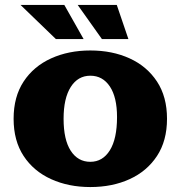

<svg xmlns="http://www.w3.org/2000/svg" viewBox="-20 -744 730 776"><path d="M206 -586 63 -724H240L318 -586ZM392 -586 294 -724H452L499 -586ZM345 12Q257 12 186.5 -20Q116 -52 75.5 -113.5Q35 -175 35 -264Q35 -353 75.5 -414.5Q116 -476 186.5 -508Q257 -540 345 -540Q434 -540 504 -508Q574 -476 614.5 -414.5Q655 -353 655 -264Q655 -175 614.5 -113.5Q574 -52 504 -20Q434 12 345 12ZM345 -90Q395 -90 424 -136.5Q453 -183 453 -271Q453 -351 424 -394.5Q395 -438 345 -438Q295 -438 266 -392.5Q237 -347 237 -264Q237 -179 266 -134.5Q295 -90 345 -90Z"/></svg>

Font: Montagu Slab 16pt
Style: Bold
Weight: 700
Designer: Florian Karsten
Foundry: Florian Karsten
Version: Version 1.000; ttfautohint (v1.8.3)